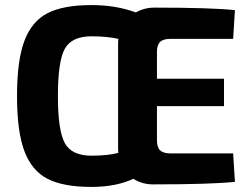

<svg xmlns="http://www.w3.org/2000/svg" viewBox="-20 -723 985 756"><path d="M898 -119 905 -7Q811 3 582 3Q540 3 505 -19Q437 13 340 13Q229 13 167 -19Q105 -51 76 -128Q47 -205 47 -345Q47 -485 76 -562Q105 -639 167 -671Q229 -703 340 -703Q437 -703 515 -674Q548 -693 588 -693Q813 -693 905 -683L898 -570H651Q623 -570 610.5 -558Q598 -546 598 -519V-413H862V-305H598V-171Q598 -143 610.5 -131Q623 -119 651 -119ZM445 -144V-546Q445 -562 446 -570Q401 -580 340 -580Q263 -580 235.5 -531.5Q208 -483 208 -345Q208 -208 235.5 -159Q263 -110 340 -110Q404 -110 446 -121Q445 -129 445 -144Z"/></svg>

Font: Exo 2.0
Style: Bold
Weight: 700
Designer: Natanael Gama
Version: Version 1.001;PS 001.001;hotconv 1.0.70;makeotf.lib2.5.58329